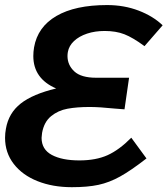

<svg xmlns="http://www.w3.org/2000/svg" viewBox="-28 -748 678 778"><path d="M-7.5 -189.5Q-7.5 -208.5 -4 -226.5Q7 -290 56 -328.5Q105 -367 199.5 -389.5Q107 -429.5 107 -521Q107 -538 110 -556Q124.5 -639 200.5 -683.2Q276.5 -727.5 406 -727.5Q475 -727.5 533.8 -705Q592.5 -682.5 631 -645.5L557.5 -561Q510 -596 476 -609.2Q442 -622.5 396 -622.5Q357 -622.5 324.8 -611.8Q292.5 -601 272 -581.8Q251.5 -562.5 247 -537.5Q245.5 -529.5 245.5 -521Q245.5 -484.5 273 -458.8Q300.5 -433 362 -433H495L476.5 -305Q472.5 -305 437.5 -308Q374.5 -314.5 335 -314.5Q284 -314.5 245.8 -307.5Q207.5 -300.5 179 -277.2Q150.5 -254 142.5 -209.5Q140.5 -195.5 140.5 -189.5Q140.5 -142.5 182 -120.2Q223.5 -98 293.5 -98Q360.5 -98 407.8 -119.2Q455 -140.5 504 -190L565.5 -106Q502.5 -57 458.8 -32.8Q415 -8.5 371 1Q327 10.5 263 10.5Q185.5 10.5 124 -14Q62.5 -38.5 27.5 -84Q-7.5 -129.5 -7.5 -189.5Z"/></svg>

Font: JuliaMono
Style: Bold Italic
Weight: 700
Italic angle: -9°
Monospace: yes
Designer: cormullion
Foundry: corm
Version: Version 0.057; ttfautohint (v1.8.4)